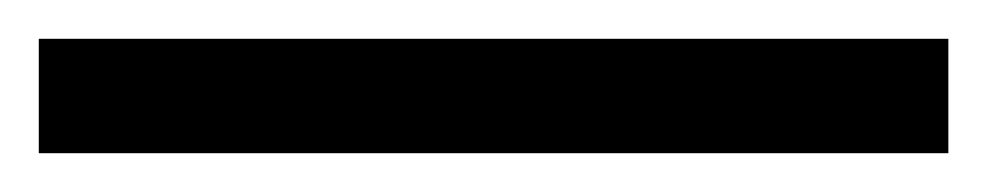

<svg xmlns="http://www.w3.org/2000/svg" viewBox="-25 -839 509 99"><path d="M-5 -760V-819H464V-760Z"/></svg>

Font: Noto Serif Khojki
Style: Bold
Weight: 700
Version: Version 2.003